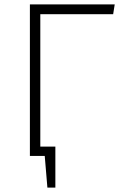

<svg xmlns="http://www.w3.org/2000/svg" viewBox="-20 -704 548 867"><path d="M162 -640V-42H230V143H194L182 0H115V-684H498L491 -640Z"/></svg>

Font: FiraGO ExtraLight
Style: Regular
Weight: 200
Designer: bBox Type
Foundry: bBox Type GmbH
Version: Version 1.001